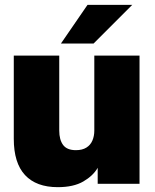

<svg xmlns="http://www.w3.org/2000/svg" viewBox="-20 -760 640 794"><path d="M219 14Q130 14 83.5 -36Q37 -86 37 -186V-530H225V-220Q225 -182 241 -160.5Q257 -139 294 -139Q320 -139 337 -149.5Q354 -160 362 -178.5Q370 -197 370 -220V-530H557V0H384V-66Q365 -33 324.5 -9.5Q284 14 219 14ZM232 -580 342 -740H527L367 -580Z"/></svg>

Font: Golos Text ExtraBold
Style: Regular
Weight: 800
Designer: A.Korolkova, Vitaly Kuzmin
Foundry: ParaType Ltd
Version: Version 2.004